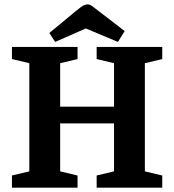

<svg xmlns="http://www.w3.org/2000/svg" viewBox="-20 -864 802 884"><path d="M35 -56 115 -75V-573L35 -592.1V-648H337V-592L257 -573V-373H505V-573L425 -592.1V-648H727V-592L647 -573V-75L727 -55.9V0H425V-56L505 -75V-296H257V-75L337 -55.9V0H35ZM207 -712 329 -813Q357 -836 367 -840Q377 -844 383 -844Q394 -844 407.5 -833.5Q421 -823 433 -814L554 -721L523 -671L375 -733L234 -671Z"/></svg>

Font: Faustina VF Beta
Style: Regular
Weight: 400
Designer: Alfonso Garcia
Foundry: Omnibus-Type
Version: Version 1.006